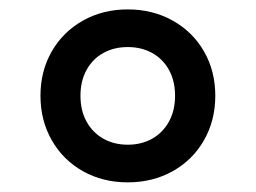

<svg xmlns="http://www.w3.org/2000/svg" viewBox="-20 -769 543 408"><path d="M66 -565.5Q66 -618 90 -659.8Q114 -701.5 156.2 -725.2Q198.5 -749 251.5 -749Q304.5 -749 347 -725.2Q389.5 -701.5 413.5 -659.8Q437.5 -618 437.5 -565.5Q437.5 -513 413.5 -471Q389.5 -429 347 -405.2Q304.5 -381.5 251.5 -381.5Q198.5 -381.5 156.2 -405.2Q114 -429 90 -471Q66 -513 66 -565.5ZM352 -565.5Q352 -597 339 -620.5Q326 -644 303.2 -656.5Q280.5 -669 251.5 -669Q222.5 -669 199.8 -656.5Q177 -644 164 -620.5Q151 -597 151 -565.5Q151 -534 164 -510.5Q177 -487 199.8 -474.2Q222.5 -461.5 251.5 -461.5Q280.5 -461.5 303.2 -474.2Q326 -487 339 -510.5Q352 -534 352 -565.5Z"/></svg>

Font: Encode Sans Semi Expanded SmBd
Style: Regular
Weight: 600
Width: 6
Designer: Multiple Designers
Foundry: Impallari Type
Version: Version 2.000